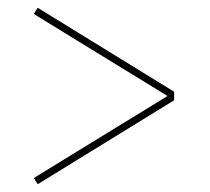

<svg xmlns="http://www.w3.org/2000/svg" viewBox="-20 -587 540 494"><path d="M77 -113 67 -129 411 -340 67 -551 77 -567 428 -351V-329Z"/></svg>

Font: Iosevka SS18 Thin
Style: Regular
Weight: 100
Monospace: yes
Designer: Belleve Invis
Foundry: Belleve Invis
Version: Version 25.1.1; ttfautohint (v1.8.4)